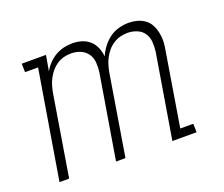

<svg xmlns="http://www.w3.org/2000/svg" viewBox="-93 -666 937 804"><g transform="rotate(-20 375.0 -264.0)"><path d="M46 0 126 -482H68L67 -520H175L163 -451Q173 -469 187.5 -484Q202 -499 219.5 -509Q237 -519 256 -523.5Q275 -528 294 -528Q316 -528 336 -522Q356 -516 371 -502.5Q386 -489 394 -470Q402 -451 404 -430Q413 -451 427.5 -470Q442 -489 460.5 -502.5Q479 -516 501.5 -522Q524 -528 545 -528Q565 -528 583.5 -523Q602 -518 617 -507Q632 -496 640.5 -479.5Q649 -463 653 -444.5Q657 -426 656.5 -406.5Q656 -387 652 -367L598 -38H656L657 0H549L611 -374Q614 -396 612.5 -418Q611 -440 599.5 -457Q588 -474 568 -482Q548 -490 526 -490Q511 -490 495 -486Q479 -482 464 -472.5Q449 -463 438 -450Q427 -437 419 -422Q411 -407 406.5 -391.5Q402 -376 399 -360L340 0H298L360 -374Q363 -396 361.5 -418Q360 -440 348 -457Q336 -474 316.5 -482Q297 -490 275 -490Q259 -490 243 -486Q227 -482 212.5 -472.5Q198 -463 187 -450Q176 -437 168 -422Q160 -407 155.5 -391.5Q151 -376 148 -360L89 0Z"/></g></svg>

Font: Iosevka Etoile Extralight
Style: Italic
Weight: 200
Italic angle: -9°
Designer: Belleve Invis
Foundry: Belleve Invis
Version: Version 22.1.2; ttfautohint (v1.8.4)